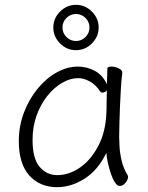

<svg xmlns="http://www.w3.org/2000/svg" viewBox="-20 -760 615 796"><path d="M389 -646Q389 -608 361 -580Q333 -552 295 -552Q257 -552 229 -580Q201 -608 201 -646Q201 -684 229 -712Q257 -740 295 -740Q333 -740 361 -712Q389 -684 389 -646ZM351 -646Q351 -669 334.5 -685.5Q318 -702 295 -702Q272 -702 255.5 -685.5Q239 -669 239 -646Q239 -623 255.5 -606.5Q272 -590 295 -590Q318 -590 334.5 -606.5Q351 -623 351 -646ZM487 -457Q484 -435 481.5 -398.5Q479 -362 477.5 -321.5Q476 -281 475 -246Q474 -211 474 -193Q474 -180 475.5 -152.5Q477 -125 484.5 -93Q492 -61 509 -34Q511 -30 511 -27Q511 -16 500.5 -2.5Q490 11 476 11Q466 11 456.5 -3.5Q447 -18 439.5 -40.5Q432 -63 427 -86Q422 -109 421 -126Q385 -53 329.5 -18.5Q274 16 217 16Q145 16 101.5 -32.5Q58 -81 58 -175Q58 -238 79.5 -294Q101 -350 136.5 -393Q172 -436 215.5 -460Q259 -484 303 -484Q340 -484 373.5 -466Q407 -448 423 -410Q424 -433 424.5 -450.5Q425 -468 425 -475Q425 -484 442 -484Q456 -484 471.5 -477Q487 -470 487 -459ZM423 -386Q421 -382 415.5 -379Q410 -376 405 -376Q399 -376 396 -380Q377 -409 352 -422.5Q327 -436 304 -436Q271 -436 237.5 -416.5Q204 -397 176 -362Q148 -327 131.5 -280.5Q115 -234 115 -180Q115 -103 144 -68.5Q173 -34 217 -34Q267 -34 312.5 -66Q358 -98 388 -156Q418 -214 421 -291Q422 -306 422 -333.5Q422 -361 423 -386Z"/></svg>

Font: Moon Stars Kai HW Light
Style: Regular
Weight: 300
Designer: GuiWonder
Version: Version 1.101